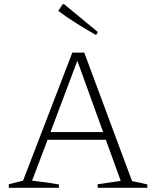

<svg xmlns="http://www.w3.org/2000/svg" viewBox="-20 -896 744 916"><path d="M610 -32Q647 -25 683 -16V0H446V-17L556 -33L485 -229H207L133 -34Q199 -27 261 -16V0H22V-17L90 -34L325 -645H382ZM221 -266H472L349 -606ZM438 -729Q392 -755 346.5 -783.5Q301 -812 258 -844L279 -876H286L447 -743Z"/></svg>

Font: Piazzolla ExtraLight
Style: Regular
Weight: 200
Designer: Juan Pablo del Peral
Foundry: Huerta Tipografica
Version: Version 1.330